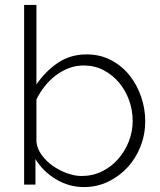

<svg xmlns="http://www.w3.org/2000/svg" viewBox="-20 -750 652 780"><path d="M321 10Q260 10 207 -22Q154 -54 124 -104V0H78V-730H128V-407Q165 -461 215.5 -495Q266 -529 332 -529Q387 -529 431.5 -505.5Q476 -482 506.5 -443.5Q537 -405 553.5 -356.5Q570 -308 570 -258Q570 -204 551 -155.5Q532 -107 498.5 -70.5Q465 -34 419.5 -12Q374 10 321 10ZM311 -35Q357 -35 395 -54Q433 -73 460.5 -104.5Q488 -136 503.5 -176Q519 -216 519 -258Q519 -302 504.5 -342.5Q490 -383 463.5 -414.5Q437 -446 400.5 -465Q364 -484 320 -484Q287 -484 258 -472.5Q229 -461 204.5 -442Q180 -423 160.5 -398Q141 -373 128 -346V-174Q131 -145 150 -119.5Q169 -94 195.5 -75.5Q222 -57 253 -46Q284 -35 311 -35Z"/></svg>

Font: Oxford Sans
Style: Regular
Weight: 300
Designer: Matt McInerney, Pablo Impallari, Rodrigo Fuenzalida
Foundry: Matt McInerney, Pablo Impallari, Rodrigo Fuenzalida
Version: Version 3.000g; ttfautohint (v1.5) -l 8 -r 28 -G 28 -x 14 -D